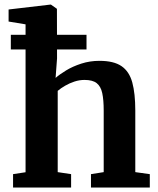

<svg xmlns="http://www.w3.org/2000/svg" viewBox="-20 -840 708 860"><path d="M94.5 -68.5V-731L18.5 -743.5V-797.5L206 -819.5H208L235 -800.5L235.5 -578.5L229 -491Q246.5 -506.5 276 -524.5Q305.5 -542.5 344 -555Q382.5 -567.5 425.5 -567.5Q489.5 -567.5 524.2 -543.8Q559 -520 572.5 -470.8Q586 -421.5 586 -344.5V-69L651 -60V0H387.5V-60L444.5 -69V-344.5Q444.5 -392.5 438 -422.8Q431.5 -453 413.2 -467.5Q395 -482 358.5 -482Q336 -482 313.8 -474.8Q291.5 -467.5 272 -456.2Q252.5 -445 238.5 -433V-69L298.5 -60V0H38.5V-60ZM28.5 -684H367.5V-618.5H28.5Z"/></svg>

Font: Merriweather Light 18pt
Style: Bold
Weight: 700
Version: Version 2.100